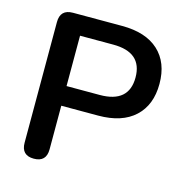

<svg xmlns="http://www.w3.org/2000/svg" viewBox="-106 -801 861 906"><g transform="rotate(15 325.0 -348.5)"><path d="M139 8Q78 8 78 -54V-643Q78 -705 140 -705H380Q496 -705 558.5 -647.5Q621 -590 621 -486Q621 -383 558.5 -325Q496 -267 380 -267H200V-54Q200 8 139 8ZM200 -363H362Q504 -363 504 -486Q504 -609 362 -609H200Z"/></g></svg>

Font: Chiron GoRound TC M
Style: Regular
Weight: 500
Designer: Ryoko NISHIZUKA 西塚涼子 (kana, bopomofo & ideographs); Paul D. Hunt (Latin, Greek & Cyrillic); Sandoll Communications 산돌커뮤니
Foundry: Adobe
Version: Version 1.000;hotconv 1.1.1;makeotfexe 2.6.0